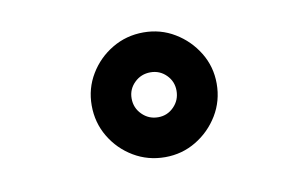

<svg xmlns="http://www.w3.org/2000/svg" viewBox="-41 -833 582 379"><g transform="rotate(-10 250.0 -643.0)"><path d="M264 -518.5Q229.5 -518.5 201 -535.5Q172.5 -552.5 155.5 -581Q138.5 -609.5 138.5 -644Q138.5 -678 155.5 -706.2Q172.5 -734.5 201 -751.5Q229.5 -768.5 264 -768.5Q298 -768.5 326.2 -751.5Q354.5 -734.5 371.8 -706.2Q389 -678 389 -644Q389 -609.5 371.8 -581Q354.5 -552.5 326.2 -535.5Q298 -518.5 264 -518.5ZM264 -598.5Q282.5 -598.5 295.5 -611.8Q308.5 -625 308.5 -644Q308.5 -662.5 295.5 -675.5Q282.5 -688.5 264 -688.5Q245 -688.5 231.8 -675.5Q218.5 -662.5 218.5 -644Q218.5 -625 231.8 -611.8Q245 -598.5 264 -598.5Z"/></g></svg>

Font: Trispace Thin SemiBold
Style: Regular
Weight: 600
Version: Version 1.210